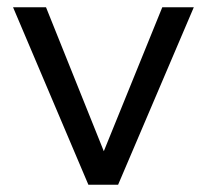

<svg xmlns="http://www.w3.org/2000/svg" viewBox="-20 -510 570 530"><path d="M224 0 16 -490H107L274 -74H259L428 -490H515L306 0Z"/></svg>

Font: Nunito Sans 10pt
Style: Regular
Weight: 400
Designer: Vernon Adams
Foundry: Vernon Adams
Version: Version 3.101;gftools[0.9.27]